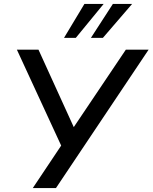

<svg xmlns="http://www.w3.org/2000/svg" viewBox="-20 -958 777 978"><path d="M147 0 302 -232 301 -196 66 -705H176L361 -299H348L621 -705H737L265 0ZM306 -765 410 -938H508L366 -765ZM443 -765 555 -938H653L504 -765Z"/></svg>

Font: Nunito Sans 10pt SemiBold
Style: Italic
Weight: 600
Italic angle: -9°
Designer: Vernon Adams
Foundry: Vernon Adams
Version: Version 3.101;gftools[0.9.27]